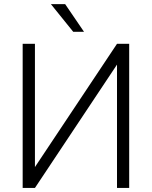

<svg xmlns="http://www.w3.org/2000/svg" viewBox="-20 -927 750 947"><path d="M91.8 0ZM557.1 -710.9H617.2V0H557.1V-608.4L152.3 0H91.8V-710.9H152.3V-103ZM394.5 -770H341.3L231 -906.7H301.3Z"/></svg>

Font: Roboto Light
Style: Regular
Weight: 300
Designer: Google
Version: Version 2.134; 2016; ttfautohint (v1.6)